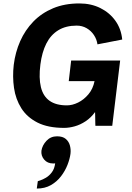

<svg xmlns="http://www.w3.org/2000/svg" viewBox="-20 -732 766 1117"><path d="M353 12Q259 12 198 -19Q137 -50 104 -102.5Q71 -155 61.5 -220.5Q52 -286 60 -355Q69 -428 97.5 -492.5Q126 -557 174 -606.5Q222 -656 289 -684Q356 -712 442 -712Q510 -712 564 -685Q618 -658 651.5 -611Q685 -564 691 -502L547 -474Q543 -503 526.5 -528Q510 -553 484 -568Q458 -583 426 -583Q363 -583 319 -556Q275 -529 249.5 -478.5Q224 -428 215 -357Q205 -278 218 -225Q231 -172 268.5 -145.5Q306 -119 369 -119Q401 -119 434.5 -135.5Q468 -152 494.5 -183.5Q521 -215 530 -260H380L394 -380H679L633 0H535Q535 0 534.5 -12Q534 -24 534 -40Q534 -56 533.5 -68Q533 -80 533 -80Q509 -47 478 -26.5Q447 -6 414.5 3Q382 12 353 12ZM194 365Q194 365 195.5 354Q197 343 198.5 332.5Q200 322 200 322Q200 322 214 317.5Q228 313 247 302Q266 291 281.5 270.5Q297 250 301 218Q299 219 295.5 219Q292 219 289 219Q256 219 237 196.5Q218 174 221 145Q226 113 250.5 87Q275 61 312 61Q345 61 363 76.5Q381 92 387 115.5Q393 139 390 163Q386 193 372.5 227.5Q359 262 335 293.5Q311 325 276 345Q241 365 194 365Z"/></svg>

Font: Inclusive Sans
Style: Bold Italic
Weight: 700
Italic angle: -7°
Designer: Olivia King
Foundry: Olivia King
Version: Version 2.004